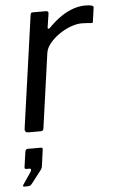

<svg xmlns="http://www.w3.org/2000/svg" viewBox="-55 -577 505 854"><g transform="rotate(-5 197.5 -150.5)"><path d="M55.7 0Q48.7 0 44.9 -4.7Q41.1 -9.3 42.1 -15.8L113 -519.5Q114.2 -526.2 116.2 -528.1Q118.1 -530 123.4 -530H182.4Q188.2 -530 191.1 -526.9Q193.9 -523.8 192.6 -516.3L183.7 -458.6Q182.7 -451.7 186 -451Q189.3 -450.4 194.1 -455.2Q223.5 -485.2 251.6 -503.9Q279.7 -522.6 306.6 -531.3Q333.5 -540 358.1 -540Q378.1 -540 387.2 -537Q396.3 -534 395.1 -527.3L386.7 -468.3Q386.1 -462.8 384.8 -461.1Q383.5 -459.4 380.1 -459.7Q370 -460.8 358.5 -461.5Q347 -462.3 335.2 -462.3Q312.9 -462.3 285.8 -452.2Q258.8 -442.1 234 -424.9Q209.2 -407.7 192.1 -386.4Q175 -365.1 172.2 -343.4L125.8 -12.1Q124.5 -4.8 121.7 -2.4Q118.8 0 110.5 0H55.7ZM17.4 238.8Q13.9 238.8 13.4 235.9Q12.9 233.1 15.7 229.3L52 175.8Q55.9 169.2 54.9 165.3Q53.9 161.4 48.8 161.4H34.8Q29.7 161.4 27.9 159.2Q26.1 157 27.4 150.1L36.7 84.7Q38.9 72.9 48.1 72.9H107.2Q115.5 72.9 114.5 81.1L103.9 158.8Q101.9 165.2 99.2 169.4L53.7 228.4Q49.6 233.3 45.7 236Q41.9 238.8 34.5 238.8Z"/></g></svg>

Font: Libre Franklin Thin
Style: Italic
Weight: 100
Italic angle: -8°
Designer: Pablo Impallari, Rodrigo Fuenzalida, Nhung Nguyen
Foundry: Impallari Type
Version: Version 3.000